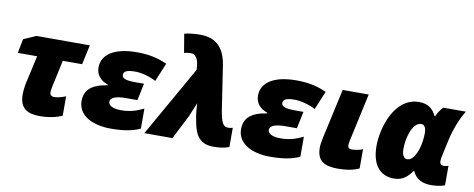

<svg xmlns="http://www.w3.org/2000/svg" viewBox="-66 -1068 3406 1379"><g transform="rotate(10 1637.5 -378.0)"><path d="M265 10C328 10 387 -2 428 -22V-163C396 -150 367 -143 343 -143C326 -143 312 -151 312 -173C312 -186 316 -205 319 -220L360 -410H501L532 -553H143L52 -513L32 -410H173L128 -209C122 -182 118 -145 118 -123C118 -22 174 10 265 10Z M784 10C881 10 948 -4 997 -28V-174C957 -155 910 -133 833 -133C763 -133 740 -157 740 -179C740 -209 781 -225 853 -225H937L963 -349H893C823 -349 802 -364 802 -386C802 -414 832 -424 888 -424C930 -424 993 -408 1039 -383L1095 -518C1034 -546 967 -563 875 -563C709 -563 621 -502 621 -408C621 -351 656 -316 709 -297V-293C595 -276 543 -231 543 -150C543 -49 640 10 784 10Z M1531 10C1588 10 1620 2 1646 -8V-148C1630 -144 1623 -143 1613 -143C1577 -143 1560 -166 1544 -276L1499 -573C1480 -701 1419 -766 1300 -766C1258 -766 1220 -762 1185 -753L1208 -617C1222 -620 1241 -624 1257 -624C1286 -624 1311 -600 1316 -538L1318 -513L1027 0H1232L1324 -181C1321 -175 1361 -272 1364 -277C1364 -259 1367 -216 1371 -191L1379 -147C1396 -49 1433 10 1531 10Z M1947 10C2044 10 2111 -4 2160 -28V-174C2120 -155 2073 -133 1996 -133C1926 -133 1903 -157 1903 -179C1903 -209 1944 -225 2016 -225H2100L2126 -349H2056C1986 -349 1965 -364 1965 -386C1965 -414 1995 -424 2051 -424C2093 -424 2156 -408 2202 -383L2258 -518C2197 -546 2130 -563 2038 -563C1872 -563 1784 -502 1784 -408C1784 -351 1819 -316 1872 -297V-293C1758 -276 1706 -231 1706 -150C1706 -49 1803 10 1947 10Z M2441 10C2502 10 2551 1 2594 -19V-159C2564 -147 2534 -143 2511 -143C2495 -143 2485 -153 2485 -168C2485 -178 2487 -190 2491 -209L2566 -553H2376L2296 -189C2291 -166 2286 -135 2286 -118C2286 -17 2343 10 2441 10Z M2849 10C2918 10 2953 -32 2978 -67H2985C3008 -12 3055 10 3121 10C3163 10 3199 2 3219 -6V-148C3213 -146 3198 -142 3187 -142C3168 -142 3156 -151 3156 -172C3156 -185 3159 -203 3163 -219L3188 -334C3203 -403 3237 -495 3275 -553H3110C3090 -534 3072 -504 3063 -482H3059C3039 -523 3008 -563 2933 -563C2752 -563 2685 -329 2685 -201C2685 -67 2742 10 2849 10ZM2919 -143C2895 -143 2879 -167 2879 -212C2879 -293 2911 -410 2975 -410C2997 -410 3011 -392 3011 -348C3011 -316 3006 -278 2997 -244C2982 -190 2955 -143 2919 -143Z"/></g></svg>

Font: Noto Sans UI Black
Style: Italic
Weight: 900
Italic angle: -372°
Designer: Monotype Design Team
Foundry: Monotype Imaging Inc.
Version: Version 1.901